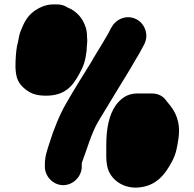

<svg xmlns="http://www.w3.org/2000/svg" viewBox="-20 -763 880 869"><path d="M375 -582C374 -588 374 -593 374 -597C374 -612 372 -626 368 -639C354 -682 326 -713 286 -729C272 -738 257 -743 240 -743H219C186 -743 153 -727 131 -710C100 -686 86 -655 71 -616C65 -599 63 -574 57 -555C52 -524 50 -495 50 -459C52 -409 62 -385 96 -358C123 -337 149 -330 189 -330C272 -330 309 -372 339 -429C360 -466 366 -488 372 -533C372 -549 375 -565 375 -582ZM737 -301C721 -327 698 -340 667 -340H602C556 -340 528 -318 505 -288C473 -243 461 -181 461 -106V-54C461 -42 462 -30 464 -18C472 42 529 89 600 86C686 82 727 27 759 -33C776 -65 782 -95 788 -138C798 -213 774 -259 740 -298C740 -299 738 -301 737 -301ZM350 -9V-25C373 -85 393 -159 424 -212C452 -259 482 -307 510 -354C537 -399 565 -442 589 -485C606 -513 618 -533 632 -561C657 -607 633 -657 599 -675C553 -700 504 -675 486 -641L482 -635C470 -610 460 -595 445 -569C436 -553 398 -493 396 -487C357 -424 317 -361 280 -296C251 -247 222 -175 204 -116C194 -84 183 -57 183 -18V-9C183 36 221 75 266 75C311 75 350 36 350 -9Z"/></svg>

Font: Blanket
Style: Blk
Weight: 900
Foundry: Cannot Into Space Fonts
Version: Version 0.9